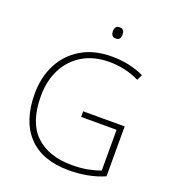

<svg xmlns="http://www.w3.org/2000/svg" viewBox="-161 -1029 1044 1161"><g transform="rotate(20 361.0 -449.0)"><path d="M375 -355H642V-34Q592 -12 534.5 -1Q477 10 414 10Q242 10 152.5 -85.5Q63 -181 63 -355Q63 -462 106 -545.5Q149 -629 230.5 -677.5Q312 -726 425 -726Q483 -726 535 -715Q587 -704 634 -682L617 -646Q569 -669 520.5 -679.5Q472 -690 424 -690Q324 -690 252 -647Q180 -604 141.5 -528.5Q103 -453 103 -356Q103 -186 187 -106Q271 -26 420 -26Q476 -26 521 -34.5Q566 -43 603 -57V-319H375ZM408 -908Q427 -908 433.5 -898Q440 -888 440 -872Q440 -856 433.5 -846Q427 -836 408 -836Q392 -836 385 -846Q378 -856 378 -872Q378 -888 385 -898Q392 -908 408 -908Z"/></g></svg>

Font: Noto Sans Devanagari ExtraLight
Style: Regular
Weight: 200
Designer: Jelle Bosma - Monotype Design Team
Foundry: Monotype Imaging Inc.
Version: Version 2.004; ttfautohint (v1.8.4.7-5d5b)